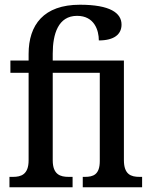

<svg xmlns="http://www.w3.org/2000/svg" viewBox="-20 -792 633 812"><path d="M20 0H287V-44H270C236 -44 203 -53 203 -114V-484H402V-111C402 -53 374 -44 339 -44H330V0H581V-44H570C534 -44 504 -54 504 -115V-536H203V-565C203 -648 226 -725 306 -725C379 -725 398 -664 398 -621C463 -621 494 -647 494 -688C494 -737 446 -772 318 -772C165 -772 101 -687 101 -564V-536H24V-484H101V-114C101 -53 68 -44 35 -44H20Z"/></svg>

Font: Noto Serif Condensed Medium
Style: Regular
Weight: 500
Width: 3
Designer: Monotype Design Team
Foundry: Monotype Imaging Inc.
Version: Version 2.015